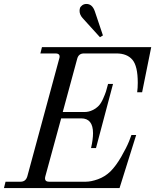

<svg xmlns="http://www.w3.org/2000/svg" viewBox="-30 -950 784 970"><path d="M372 -895Q372 -902 374 -909Q376 -916 385 -923Q394 -930 407 -930Q436 -930 449 -893L490 -771L475 -762L387 -859Q372 -876 372 -895ZM-10 0 -2 -32H74Q100 -32 108 -59L269 -653Q278 -680 250 -680H174L182 -712H734L688 -484H663Q666 -505 666 -532Q666 -616 639 -648Q612 -680 558 -680H394Q367 -680 360 -653L287 -384H395Q419 -384 438.5 -394Q458 -404 469.5 -416.5Q481 -429 491 -451.5Q501 -474 505.5 -488Q510 -502 516 -526H541L455 -202H430Q440 -246 440 -277Q440 -352 380 -352H279L199 -59Q192 -32 218 -32H404Q430 -32 465 -44.5Q500 -57 528 -84Q556 -112 582.5 -158Q609 -204 622 -236L634 -268H658L574 0Z"/></svg>

Font: Old Standard TT
Style: Italic
Weight: 400
Italic angle: -15.2°
Designer: Alexey Kryukov <alexios@thessalonica.org.ru>
Version: Version 2.2